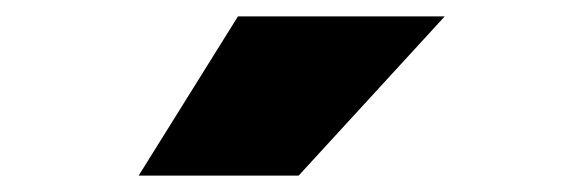

<svg xmlns="http://www.w3.org/2000/svg" viewBox="-20 -810 712 234"><path d="M149 -596 270 -790H522L344 -596Z"/></svg>

Font: Georama Extra Expanded ExtraBold
Style: Regular
Weight: 800
Width: 8
Designer: Jean-Baptiste Levee
Foundry: Production Type
Version: Version 1.000